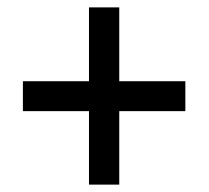

<svg xmlns="http://www.w3.org/2000/svg" viewBox="-20 -613 566 520"><path d="M303 -393V-593H221V-393H42V-312H221V-113H303V-312H482V-393Z"/></svg>

Font: Noto Sans Myanmar UI SemiCondensed Medium
Style: Regular
Weight: 500
Width: 4
Designer: Monotype Design Team
Foundry: Monotype Imaging Inc.
Version: Version 2.103